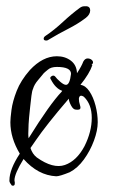

<svg xmlns="http://www.w3.org/2000/svg" viewBox="-20 -542 363 611"><path d="M21 49Q17 49 16 46Q9 37 10 32Q10 -3 43 -53Q13 -103 13 -153Q13 -165 16.5 -192Q20 -219 33 -252.5Q46 -286 75 -319Q116 -363 161 -363Q187 -363 205.5 -349Q224 -335 225 -309Q240 -332 245 -346Q251 -357 260.5 -356Q270 -355 274.5 -348.5Q279 -342 271 -335H274Q265 -308 236 -272Q252 -270 264.5 -251.5Q277 -233 284 -206Q291 -179 291 -153Q291 -127 279 -94.5Q267 -62 247 -34.5Q227 -7 202 6Q170 19 159 19Q101 16 55 -36Q26 11 26 32Q30 49 21 49ZM71 -102Q138 -210 176 -250L178 -253Q157 -260 142 -289Q137 -295 144 -299.5Q151 -304 156 -298Q160 -292 171.5 -282Q183 -272 190 -272Q202 -272 206 -307Q206 -329 161 -329Q142 -329 132 -320Q129 -318 123 -312.5Q117 -307 116 -305L101 -287Q89 -273 85 -259Q82 -253 80 -237Q78 -221 76 -202Q74 -183 72.5 -167.5Q71 -152 71 -147L70 -116Q70 -108 71 -102ZM97 -41Q149 -4 186.5 -17Q224 -30 249 -77Q272 -123 272 -167Q272 -210 247 -234Q233 -243 231 -228Q231 -218 234 -209.5Q237 -201 235.5 -196.5Q234 -192 222 -193Q213 -193 206 -206.5Q199 -220 199 -228Q162 -185 136 -152Q110 -119 95 -97L77 -71Q83 -52 97 -41ZM127 -413Q119 -413 119 -419Q119 -424 125 -428Q152 -446 180 -472Q208 -498 234 -517Q241 -522 247.5 -522Q254 -522 257 -522Q267 -520 267 -509Q267 -496 253 -485Q228 -466 196.5 -450Q165 -434 137 -417Q132 -413 127 -413Z"/></svg>

Font: Ruge Boogie
Style: Regular
Weight: 400
Designer: Robert E. Leuschke
Foundry: Robert E. Leuschke
Version: Version 1.010; ttfautohint (v1.8.3)